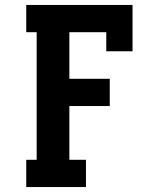

<svg xmlns="http://www.w3.org/2000/svg" viewBox="-20 -755 640 775"><path d="M86 0V-110H128V-625H86V-735H515V-548H409V-625H260V-437H423V-327H260V-110H327V0Z"/></svg>

Font: Iosevka Etoile Extrabold
Style: Regular
Weight: 800
Designer: Belleve Invis
Foundry: Belleve Invis
Version: Version 22.1.2; ttfautohint (v1.8.4)